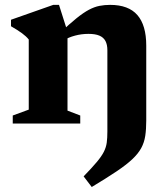

<svg xmlns="http://www.w3.org/2000/svg" viewBox="-20 -494 665 768"><path d="M250 -367.5V-51.5L301 -32V0H31V-32L95 -55.5V-336Q84.5 -349 67.8 -361.2Q51 -373.5 24 -389V-415L193 -474.5H216ZM409.5 32V-293Q409.5 -315.5 401.8 -330Q394 -344.5 377.5 -351.5Q361 -358.5 334 -358.5Q306 -358.5 280 -351.5Q254 -344.5 235.5 -333L218.5 -361Q258 -398.5 286 -421Q314 -443.5 335.8 -455Q357.5 -466.5 377.8 -470.5Q398 -474.5 420.5 -474.5Q494 -474.5 529.5 -433.8Q565 -393 565 -311.5V-12Q565 23 561 49.5Q557 76 544.8 98.5Q532.5 121 508.8 143.2Q485 165.5 445.5 192Q406 218.5 347 254L314.5 211.5Q348 177 367.2 154Q386.5 131 395.5 113Q404.5 95 407 76.5Q409.5 58 409.5 32Z"/></svg>

Font: Newsreader
Style: Bold
Weight: 700
Designer: Hugues Gentile
Foundry: Production Type
Version: Version 1.003